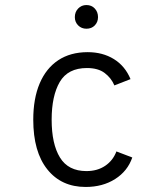

<svg xmlns="http://www.w3.org/2000/svg" viewBox="-20 -730 656 762"><path d="M320 12Q223.5 12 167.8 -57.8Q112 -127.5 112 -255Q112 -339 137.5 -399Q163 -459 211.2 -491Q259.5 -523 328 -523Q387.5 -523 432 -495.5Q476.5 -468 498 -416L434 -391Q421.5 -420.5 395.5 -440.2Q369.5 -460 325 -460Q249.5 -460 217.2 -404.8Q185 -349.5 185 -255Q185 -158.5 218 -104.8Q251 -51 323 -51Q366.5 -51 397.5 -72Q428.5 -93 442 -129L505 -105Q486.5 -51 437 -19.5Q387.5 12 320 12ZM323 -616Q303.5 -616 290.2 -629.2Q277 -642.5 277 -662Q277 -682.5 290.2 -696.2Q303.5 -710 323 -710Q343.5 -710 356.2 -696.2Q369 -682.5 369 -662Q369 -642.5 356.2 -629.2Q343.5 -616 323 -616Z"/></svg>

Font: Overpass Mono Light
Style: Regular
Weight: 300
Monospace: yes
Designer: Delve Withrington, Dave Bailey
Foundry: Delve Fonts LLC
Version: Version 4.000